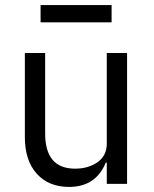

<svg xmlns="http://www.w3.org/2000/svg" viewBox="-20 -725 606 757"><path d="M140 -637V-705H420V-637ZM252 12Q172 12 125 -40Q78 -92 78 -185V-516H158V-199Q158 -60 276 -60Q328 -60 364.5 -85.5Q401 -111 401 -159V-516H481V0H401V-84H397Q358 12 252 12Z"/></svg>

Font: Anuphan
Style: Regular
Weight: 400
Designer: Mike Abbink, Paul van der Laan, Pieter van Rosmalen, Mint Tantisuwanna
Foundry: Bold Monday; Cadson Demak
Version: Version 3.002;hotconv 1.0.109;makeotfexe 2.5.65596